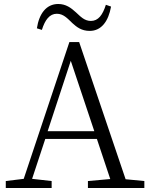

<svg xmlns="http://www.w3.org/2000/svg" viewBox="-20 -943 752 963"><path d="M9 0H239V-35L141 -46L207 -246H466L533 -45L421 -35V0H704V-35L610 -44L377 -732H328L99 -46L9 -35ZM219 -285 335 -638 453 -285ZM165 -801 190 -793C206 -844 229 -874 265 -874C298 -874 318 -851 343 -827C365 -807 389 -788 430 -788C489 -788 524 -837 537 -910L511 -919C495 -868 473 -838 436 -838C403 -838 384 -860 361 -881C336 -904 310 -923 272 -923C212 -923 176 -874 165 -801Z"/></svg>

Font: Kiri Minchoo Light
Style: Regular
Weight: 300
Designer: Ryoko NISHIZUKA 西塚涼子 (kana & ideographs); Frank Grießhammer (Latin, Greek & Cyrillic);
akenotsuki.com/eyeben/fonts/ (U+
Foundry: Adobe
akenotsuki.com/eyeben/fonts/
Version: Version 4.002;hotconv 1.0.119;makeotfexe 2.5.65604